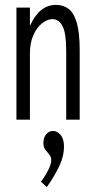

<svg xmlns="http://www.w3.org/2000/svg" viewBox="-20 -488 390 783"><path d="M47 0V-457H102V-382Q140 -468 208 -468Q238 -468 259.5 -452Q281 -436 293 -395.5Q305 -355 305 -283V0H250V-281Q250 -353 235 -381.5Q220 -410 194 -410Q173 -410 151.5 -393Q130 -376 116 -344.5Q102 -313 102 -269V0ZM171 275 147 253Q165 229 177 205Q189 181 189 164Q189 152 181 142.5Q173 133 165 122.5Q157 112 157 96Q157 73 168.5 59.5Q180 46 196 46Q213 46 227 62Q241 78 241 111Q241 147 223 186.5Q205 226 171 275Z"/></svg>

Font: Inconsolata ExtraCondensed
Style: Regular
Weight: 400
Width: 2
Monospace: yes
Designer: Raph Levien, Cyreal, Brenton Simpson
Foundry: Raph Levien, Cyreal, Google
Version: Version 3.001; ttfautohint (v1.8.2.53-6de2)